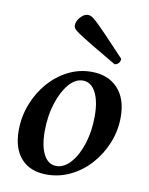

<svg xmlns="http://www.w3.org/2000/svg" viewBox="-82 -763 647 835"><g transform="rotate(10 242.0 -345.5)"><path d="M182 12Q109 12 69 -32Q29 -76 29 -156Q29 -217 50.5 -272.5Q72 -328 109 -370.5Q146 -413 194.5 -437.5Q243 -462 297 -462Q371 -462 413.5 -416.5Q456 -371 456 -290Q456 -230 434 -175.5Q412 -121 374 -78.5Q336 -36 286.5 -12Q237 12 182 12ZM216 -32Q251 -32 280 -65Q309 -98 326.5 -153Q344 -208 344 -274Q344 -341 323.5 -379.5Q303 -418 267 -418Q233 -418 204.5 -384Q176 -350 158.5 -294.5Q141 -239 141 -173Q141 -106 161 -69Q181 -32 216 -32ZM389 -512Q317 -554 276.5 -578.5Q236 -603 217.5 -615.5Q199 -628 194.5 -634.5Q190 -641 190 -648Q190 -667 206 -685Q222 -703 239 -703Q247 -703 255 -699Q263 -695 279 -680Q295 -665 327 -632Q359 -599 414 -540Q414 -527 406 -519.5Q398 -512 389 -512Z"/></g></svg>

Font: Petrona SemiBold
Style: Italic
Weight: 600
Italic angle: -9°
Designer: Ringo R. Seeber
Foundry: Ringo R. Seeber
Version: Version 2.001; ttfautohint (v1.8.3)